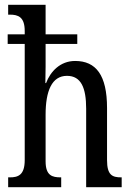

<svg xmlns="http://www.w3.org/2000/svg" viewBox="-20 -780 549 800"><path d="M14 0H235V-41H233C198 -41 170 -48 170 -108V-302C170 -401 196 -464 259 -464C318 -464 339 -414 339 -327V0H487V-41H485C448 -41 426 -50 426 -113V-330C426 -467 380 -526 293 -526C231 -526 190 -482 172 -434H169C169 -442 170 -475 170 -503V-597H302V-637H170V-760H14V-719H21C55 -719 83 -710 83 -651V-637H12V-597H83V-113C83 -50 55 -41 21 -41H14Z"/></svg>

Font: Noto Serif Sinhala ExtraCondensed
Style: Regular
Weight: 400
Width: 2
Designer: Jelle Bosma - Monotype Design Team
Foundry: Monotype Imaging Inc.
Version: Version 2.007